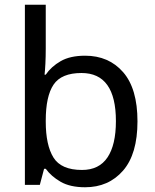

<svg xmlns="http://www.w3.org/2000/svg" viewBox="-20 -780 655 810"><path d="M173 -575Q173 -541 171.5 -511.5Q170 -482 168 -465H173Q196 -499 236 -522Q276 -545 339 -545Q439 -545 499.5 -475.5Q560 -406 560 -268Q560 -130 499 -60Q438 10 339 10Q276 10 236 -13Q196 -36 173 -68H166L148 0H85V-760H173ZM324 -472Q239 -472 206 -423Q173 -374 173 -271V-267Q173 -168 205.5 -115.5Q238 -63 326 -63Q398 -63 433.5 -116Q469 -169 469 -269Q469 -472 324 -472Z"/></svg>

Font: Noto Sans Test
Style: Regular
Weight: 400
Version: Version 1.002; ttfautohint (v1.8.4.7-5d5b)